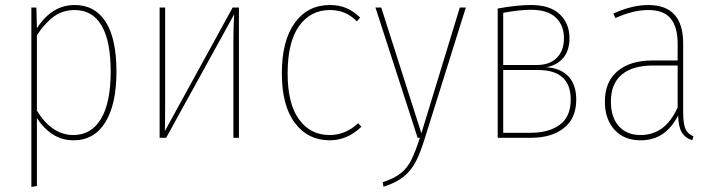

<svg xmlns="http://www.w3.org/2000/svg" viewBox="-20 -549 2847 765"><path d="M444 -264Q444 -133 399.5 -61.5Q355 10 273 10Q226 10 189 -14.5Q152 -39 127 -79V192L105 196V-519H125L127 -436Q186 -529 278 -529Q358 -529 401 -462Q444 -395 444 -264ZM421 -264Q421 -386 384.5 -447.5Q348 -509 278 -509Q230 -509 195 -483.5Q160 -458 127 -409V-108Q187 -11 272 -11Q344 -11 382.5 -75.5Q421 -140 421 -264Z M932 0H910V-394Q910 -441 913 -492L642 0H616V-519H638V-146Q638 -73 637 -27L907 -519H932Z M1415 -479 1402 -464Q1379 -487 1353 -498Q1327 -509 1294 -509Q1217 -509 1171.5 -445Q1126 -381 1126 -257Q1126 -135 1171.5 -73Q1217 -11 1293 -11Q1357 -11 1407 -58L1420 -44Q1364 10 1294 10Q1207 10 1155 -59Q1103 -128 1103 -257Q1103 -387 1154.5 -458Q1206 -529 1294 -529Q1331 -529 1359.5 -517Q1388 -505 1415 -479Z M1673 1Q1654 63 1635 98Q1616 133 1587 156Q1558 179 1508 195L1505 177Q1551 162 1577 141Q1603 120 1618.5 89Q1634 58 1653 0H1644L1476 -519H1499L1659 -18L1812 -519H1836Z M2276 -152Q2276 -78 2227 -39Q2178 0 2096 0H1963V-515Q2039 -529 2096 -529Q2171 -529 2210 -492.5Q2249 -456 2249 -397Q2249 -348 2224.5 -318.5Q2200 -289 2156 -281Q2213 -278 2244.5 -245Q2276 -212 2276 -152ZM1985 -498V-290H2119Q2170 -290 2198.5 -318.5Q2227 -347 2227 -397Q2227 -448 2194.5 -479Q2162 -510 2096 -510Q2049 -510 1985 -498ZM2254 -152Q2254 -270 2124 -270H1985V-20H2095Q2167 -20 2210.5 -52Q2254 -84 2254 -152Z M2743 -6 2738 10Q2709 0 2696 -22.5Q2683 -45 2682 -89Q2656 -39 2619.5 -14.5Q2583 10 2532 10Q2466 10 2428 -32.5Q2390 -75 2390 -144Q2390 -223 2440.5 -265.5Q2491 -308 2579 -308H2680V-374Q2680 -441 2652.5 -475Q2625 -509 2563 -509Q2502 -509 2432 -477L2424 -495Q2498 -529 2563 -529Q2702 -529 2702 -376V-102Q2702 -57 2711 -36Q2720 -15 2743 -6ZM2680 -121V-288H2582Q2500 -288 2457 -251.5Q2414 -215 2414 -144Q2414 -82 2445.5 -46.5Q2477 -11 2532 -11Q2631 -11 2680 -121Z"/></svg>

Font: Fira Sans Condensed Thin
Style: Regular
Weight: 250
Width: 3
Designer: Carrois Corporate & Edenspiekermann AG
Foundry: Carrois Corporate GbR & Edenspiekermann AG
Version: Version 4.203